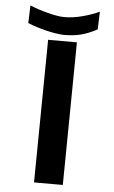

<svg xmlns="http://www.w3.org/2000/svg" viewBox="-59 -911 566 950"><g transform="rotate(5 224.0 -435.5)"><path d="M290 0H147L155 -709H298ZM53 -871Q72 -863 94.5 -855.5Q117 -848 140 -842Q163 -836 185 -832Q207 -828 225 -828Q268 -828 315 -840.5Q362 -853 398 -870L395 -782Q373 -770 353 -762Q333 -754 313.5 -749Q294 -744 273 -742Q252 -740 228 -740Q189 -742 140.5 -754Q92 -766 50 -783Z"/></g></svg>

Font: Covid19
Style: Regular
Weight: 400
Designer: Peter Wiegel
Foundry: (c) CAT - Ing. Peter Wiegel.  for Rudolf Maass + Partner GmbH
Version: Version 001.000